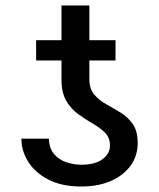

<svg xmlns="http://www.w3.org/2000/svg" viewBox="-20 -676 583 706"><path d="M384.3 -141.1Q384.3 -169.9 366.2 -188Q348.1 -206.1 321.8 -221.2Q295.4 -236.3 268.8 -255.4Q242.2 -274.4 224.1 -304.4Q206.1 -334.5 206.1 -383.3V-453.6H112.8V-528.3H206.1V-655.8H308.6V-528.3H404.8V-453.6H308.6V-385.7Q308.6 -349.1 326.7 -328.1Q344.7 -307.1 371.1 -292.5Q397.5 -277.8 423.8 -261.7Q450.2 -245.6 468.3 -219.7Q486.3 -193.8 486.3 -149.9Q486.3 -103 460.2 -66.9Q434.1 -30.8 387.5 -10.5Q340.8 9.8 278.8 9.8Q207 9.8 158 -15.6Q108.9 -41 83.7 -81.3Q58.6 -121.6 58.6 -166H159.7Q161.1 -129.9 179.4 -108.9Q197.8 -87.9 224.9 -79.1Q252 -70.3 278.8 -70.3Q329.6 -70.3 356.9 -90.6Q384.3 -110.8 384.3 -141.1Z"/></svg>

Font: Inter-Regular
Style: Regular
Weight: 400
Designer: Rasmus Andersson
Foundry: rsms
Version: Version 4.000;git-a52131595